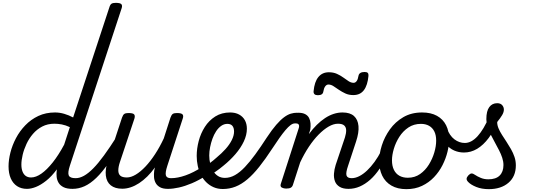

<svg xmlns="http://www.w3.org/2000/svg" viewBox="-20 -1308 3768 1347"><path d="M169 17Q129 17 100 -2Q71 -21 55.5 -56.5Q40 -92 40 -141Q40 -186 53 -237.5Q66 -289 92 -338.5Q118 -388 157.5 -429Q197 -470 249 -494.5Q301 -519 366 -519Q398 -519 430.5 -509.5Q463 -500 493 -484L747 -1256Q753 -1276 762.5 -1282Q772 -1288 792 -1288Q823 -1288 831.5 -1278.5Q840 -1269 833 -1249L470 -145Q454 -96 462.5 -77Q471 -58 510 -58Q522 -58 527 -46.5Q532 -35 530 -20.5Q528 -6 518 5.5Q508 17 489 17Q450 17 426.5 5.5Q403 -6 391.5 -25Q380 -44 377.5 -66.5Q375 -89 378 -112L379 -120Q342 -70 304 -40Q266 -10 232 3.5Q198 17 169 17ZM198 -63Q232 -63 270.5 -90Q309 -117 350 -168.5Q391 -220 430 -293L470 -416Q440 -430 413.5 -435Q387 -440 362 -440Q314 -440 276.5 -420.5Q239 -401 211.5 -369Q184 -337 166 -298.5Q148 -260 139 -222Q130 -184 130 -153Q130 -125 138 -104.5Q146 -84 161 -73.5Q176 -63 198 -63Z M489 17Q475 17 468.5 5.5Q462 -6 464.5 -20.5Q467 -35 478.5 -46.5Q490 -58 511 -58Q539 -58 569.5 -75Q600 -92 634.5 -127Q669 -162 709.5 -217.5Q750 -273 799 -350Q808 -363 820.5 -361.5Q833 -360 840.5 -350.5Q848 -341 842 -328Q789 -233 743.5 -167Q698 -101 656 -60.5Q614 -20 573 -1.5Q532 17 489 17Z M838 16Q787 16 757.5 -7.5Q728 -31 722.5 -75.5Q717 -120 737 -182L836 -483Q843 -503 852.5 -509Q862 -515 881 -515Q913 -515 921 -505.5Q929 -496 923 -476L821 -170Q810 -137 810 -112.5Q810 -88 824 -75.5Q838 -63 870 -63Q899 -63 932.5 -83Q966 -103 1000.5 -139.5Q1035 -176 1068 -226.5Q1101 -277 1129 -337L1176 -483Q1183 -503 1192.5 -509Q1202 -515 1221 -515Q1252 -515 1260.5 -505.5Q1269 -496 1262 -476L1154 -145Q1138 -96 1144 -77Q1150 -58 1179 -58Q1193 -58 1199.5 -46.5Q1206 -35 1204 -20.5Q1202 -6 1190.5 5.5Q1179 17 1158 17Q1123 17 1102.5 5.5Q1082 -6 1072 -24.5Q1062 -43 1060.5 -65.5Q1059 -88 1062 -111L1067 -133Q1041 -97 1013 -69.5Q985 -42 956 -23Q927 -4 897 6Q867 16 838 16Z M1159 17Q1140 17 1134 5.5Q1128 -6 1132.5 -20.5Q1137 -35 1149.5 -46.5Q1162 -58 1181 -58Q1226 -58 1281.5 -77.5Q1337 -97 1397 -136Q1408 -143 1418 -138Q1428 -133 1434 -121Q1440 -109 1439 -96.5Q1438 -84 1428 -77Q1375 -43 1326.5 -22.5Q1278 -2 1235.5 7.5Q1193 17 1159 17Z M1397 -128Q1425 -144 1451 -163Q1477 -182 1500 -203Q1534 -231 1562 -262Q1590 -293 1606 -325Q1622 -357 1622 -385Q1622 -411 1610.5 -425Q1599 -439 1575 -439Q1561 -439 1554.5 -451Q1548 -463 1549.5 -479Q1551 -495 1562 -507Q1573 -519 1594 -519Q1631 -519 1657.5 -504.5Q1684 -490 1698 -464.5Q1712 -439 1712 -405Q1712 -361 1690.5 -315.5Q1669 -270 1632 -227Q1595 -184 1548 -146Q1521 -123 1490.5 -102.5Q1460 -82 1428 -64Z M1543 18Q1508 18 1479 5.5Q1450 -7 1427.5 -29Q1405 -51 1390 -80Q1375 -109 1367.5 -143.5Q1360 -178 1360 -214Q1360 -265 1374 -318.5Q1388 -372 1417 -417.5Q1446 -463 1490.5 -491Q1535 -519 1595 -519Q1606 -519 1610.5 -507Q1615 -495 1612 -479Q1609 -463 1599.5 -451Q1590 -439 1575 -439Q1552 -439 1532 -425Q1512 -411 1496.5 -387.5Q1481 -364 1470.5 -335Q1460 -306 1454 -275.5Q1448 -245 1448 -217Q1448 -187 1455 -159Q1462 -131 1475.5 -108.5Q1489 -86 1509.5 -73Q1530 -60 1558 -60Q1594 -60 1628.5 -79.5Q1663 -99 1698 -136Q1733 -173 1771 -225Q1809 -277 1851 -342Q1888 -398 1918 -432.5Q1948 -467 1973 -485.5Q1998 -504 2020 -510.5Q2042 -517 2063 -517Q2076 -517 2081 -505.5Q2086 -494 2083.5 -479.5Q2081 -465 2072 -453.5Q2063 -442 2047 -442Q2034 -442 2018 -430Q2002 -418 1982.5 -395Q1963 -372 1940 -339.5Q1917 -307 1891 -267Q1842 -192 1799 -138Q1756 -84 1715 -49.5Q1674 -15 1632 1.5Q1590 18 1543 18Z M2425 17Q2386 17 2362.5 2.5Q2339 -12 2330 -36Q2321 -60 2323 -89.5Q2325 -119 2335 -151L2400 -344Q2409 -373 2408.5 -394.5Q2408 -416 2394.5 -428Q2381 -440 2351 -440Q2320 -440 2285.5 -420Q2251 -400 2215.5 -364Q2180 -328 2147 -278.5Q2114 -229 2086 -169L2035 -11Q2031 2 2020.5 8.5Q2010 15 1987 15Q1971 15 1957.5 8Q1944 1 1950 -18L2075 -406Q2081 -423 2076.5 -432.5Q2072 -442 2057 -442Q2043 -442 2037.5 -453.5Q2032 -465 2034 -479.5Q2036 -494 2045.5 -505.5Q2055 -517 2072 -517Q2103 -517 2121.5 -507Q2140 -497 2148.5 -480Q2157 -463 2158.5 -442Q2160 -421 2157 -399L2147 -367Q2174 -404 2202.5 -432Q2231 -460 2260.5 -479.5Q2290 -499 2321 -509Q2352 -519 2383 -519Q2436 -519 2463.5 -494Q2491 -469 2495 -423.5Q2499 -378 2478 -315L2422 -145Q2405 -96 2411 -77Q2417 -58 2447 -58Q2461 -58 2467 -46.5Q2473 -35 2471 -20.5Q2469 -6 2457.5 5.5Q2446 17 2425 17Z M2425 17Q2411 17 2404.5 5.5Q2398 -6 2400.5 -20.5Q2403 -35 2414.5 -46.5Q2426 -58 2447 -58Q2473 -58 2500.5 -72Q2528 -86 2555 -111.5Q2582 -137 2607.5 -172Q2633 -207 2655 -250Q2662 -264 2675 -263.5Q2688 -263 2697 -253Q2706 -243 2701 -229Q2674 -170 2643 -124Q2612 -78 2577 -47Q2542 -16 2504 0.5Q2466 17 2425 17Z M2210 -640Q2178 -640 2180 -668Q2186 -734 2213.5 -767.5Q2241 -801 2287 -801Q2319 -801 2343.5 -790Q2368 -779 2388 -764.5Q2408 -750 2425.5 -738.5Q2443 -727 2461 -727Q2473 -727 2482 -739Q2491 -751 2495 -776Q2500 -803 2538 -803Q2554 -803 2560 -796.5Q2566 -790 2565 -776Q2559 -710 2533 -675.5Q2507 -641 2459 -641Q2427 -641 2402.5 -652.5Q2378 -664 2357.5 -678Q2337 -692 2319.5 -703.5Q2302 -715 2284 -715Q2271 -715 2261.5 -702Q2252 -689 2248 -664Q2246 -652 2236.5 -646Q2227 -640 2210 -640Z M2831 19Q2769 19 2726 -6Q2683 -31 2661.5 -75.5Q2640 -120 2640 -176Q2640 -229 2659 -288.5Q2678 -348 2715.5 -400.5Q2753 -453 2809.5 -486Q2866 -519 2941 -519Q3003 -519 3045.5 -495.5Q3088 -472 3109.5 -429.5Q3131 -387 3131 -331Q3131 -291 3119.5 -243.5Q3108 -196 3084.5 -149.5Q3061 -103 3025 -65Q2989 -27 2940.5 -4Q2892 19 2831 19ZM2841 -61Q2890 -61 2927 -87Q2964 -113 2989 -153.5Q3014 -194 3027 -238.5Q3040 -283 3040 -321Q3040 -360 3027 -386Q3014 -412 2990 -425.5Q2966 -439 2933 -439Q2883 -439 2845 -413.5Q2807 -388 2781.5 -348Q2756 -308 2743 -264Q2730 -220 2730 -183Q2730 -144 2743.5 -116.5Q2757 -89 2782 -75Q2807 -61 2841 -61Z M3235 -238Q3199 -238 3166.5 -252Q3134 -266 3107 -298.5Q3080 -331 3059 -389Q3052 -409 3063 -421Q3074 -433 3090 -432Q3106 -431 3113 -412Q3134 -356 3168 -330.5Q3202 -305 3241 -305Q3287 -305 3330.5 -352.5Q3374 -400 3411 -488Q3418 -505 3431 -508.5Q3444 -512 3455.5 -506.5Q3467 -501 3473 -489Q3479 -477 3473 -462Q3446 -390 3408.5 -340Q3371 -290 3327.5 -264Q3284 -238 3235 -238Z M3409 19Q3359 19 3321 3.5Q3283 -12 3265 -31Q3253 -43 3253.5 -54Q3254 -65 3267 -79Q3279 -91 3289 -91Q3299 -91 3313 -81Q3329 -70 3353 -60Q3377 -50 3406 -50Q3459 -50 3485.5 -76.5Q3512 -103 3512 -150Q3512 -175 3503.5 -201Q3495 -227 3481 -254Q3467 -281 3452 -308.5Q3437 -336 3423 -363.5Q3409 -391 3400.5 -418.5Q3392 -446 3392 -472Q3392 -529 3412.5 -556.5Q3433 -584 3468 -584Q3491 -584 3503 -570.5Q3515 -557 3515 -539Q3515 -521 3502.5 -500Q3490 -479 3468 -452Q3468 -430 3477.5 -407.5Q3487 -385 3502 -361.5Q3517 -338 3533.5 -313Q3550 -288 3565 -261.5Q3580 -235 3589.5 -207Q3599 -179 3599 -148Q3599 -70 3547 -25.5Q3495 19 3409 19Z"/></svg>

Font: Playwrite NL
Style: Regular
Weight: 400
Designer: Veronika Burian, José Scaglione
Foundry: TypeTogether
Version: Version 1.002